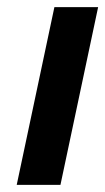

<svg xmlns="http://www.w3.org/2000/svg" viewBox="-20 -520 296 540"><path d="M133 -500H256L150 0H27Z"/></svg>

Font: PT Sans
Style: Bold Italic
Weight: 700
Italic angle: -12°
Designer: A.Korolkova, O.Umpeleva, V.Yefimov
Foundry: ParaType Ltd
Version: Version 2.003W OFL